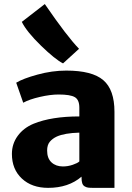

<svg xmlns="http://www.w3.org/2000/svg" viewBox="-20 -909 646 937"><path d="M538.6 7.8H435.1Q418.5 7.8 409.9 6.6Q401.4 5.4 393.1 0.5Q384.8 -4.4 381.3 -14.9Q377.9 -25.4 377.9 -43V-46.9Q314.5 7.8 214.8 7.8Q135.3 7.8 86.7 -37.6Q38.1 -83 38.1 -157.7Q38.1 -207 66.4 -245.8Q94.7 -284.7 144 -305.2Q231.4 -340.8 367.2 -340.8V-383.3Q367.2 -421.9 345.2 -434.8Q323.2 -447.8 266.1 -447.8Q225.6 -447.8 174.6 -436Q123.5 -424.3 93.3 -407.7L59.1 -505.4Q91.8 -525.4 162.8 -544.9Q233.9 -564.5 303.7 -564.5Q429.7 -564.5 484.1 -517.8Q538.6 -471.2 538.6 -363.3ZM287.1 -96.7Q311 -96.7 334.7 -104.7Q358.4 -112.8 367.2 -121.1V-261.7Q295.9 -259.8 257.3 -242.7Q235.4 -232.4 222.7 -216.8Q210 -201.2 210 -174.3Q210 -136.2 231.4 -116.5Q252.9 -96.7 287.1 -96.7ZM365.7 -670.9 287.6 -599.6Q249 -619.1 179.7 -686.5Q110.4 -753.9 86.4 -802.2L198.7 -889.2Q307.6 -730.5 365.7 -670.9Z"/></svg>

Font: HaufeMerriweatherSans
Style: Bold
Weight: 700
Designer: Eben Sorkin
Foundry: Eben Sorkin
Version: Version 1.56